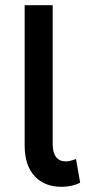

<svg xmlns="http://www.w3.org/2000/svg" viewBox="-20 -710 329 740"><path d="M289 -6Q258 10 217 10Q151 10 113 -31.5Q75 -73 75 -150V-690H183V-157Q183 -88 234 -88Q244 -88 252.5 -90.5Q261 -93 273 -97Z"/></svg>

Font: Radio Canada Condensed Medium
Style: Regular
Weight: 500
Width: 3
Designer: Charles Daoud, Etienne Aubert Bonn, Alexandre Saumier Demers, Jacques Le Bailly
Foundry: Radio-Canada
Version: Version 2.104; ttfautohint (v1.8.4.7-5d5b);gftools[0.9.28.de